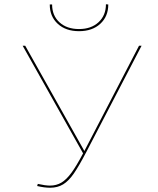

<svg xmlns="http://www.w3.org/2000/svg" viewBox="-20 -872 739 899"><path d="M213 -851H224Q224 -799 258.5 -767.5Q293 -736 350 -736Q407 -736 441.5 -768Q476 -800 476 -852L487 -851Q487 -795 449.5 -760.5Q412 -726 350 -726Q288 -726 250.5 -760.5Q213 -795 213 -851ZM643 -658 384 -160Q350 -95 326 -60Q302 -25 276 -9Q250 7 215 7Q187 7 154 -1L157 -11Q192 -3 214 -3Q244 -3 267.5 -17Q291 -31 314.5 -63Q338 -95 369 -154L86 -658H98L375 -165L631 -658Z"/></svg>

Font: Ysabeau SC Hairline
Style: Regular
Weight: 100
Designer: Christian Thalmann (Catharsis Fonts)
Version: Version 0.003